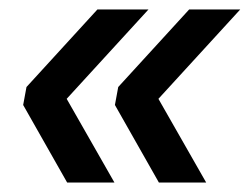

<svg xmlns="http://www.w3.org/2000/svg" viewBox="-20 -456 528 406"><path d="M122 -70 29 -234 36 -272 186 -436H294L121 -247L222 -70ZM316 -70 223 -234 230 -272 380 -436H488L315 -247L416 -70Z"/></svg>

Font: Livvic Medium
Style: Italic
Weight: 500
Italic angle: -10°
Designer: Jacques Le Bailly, Baron von Fonthausen
Version: Version 1.001; ttfautohint (v1.8.2)